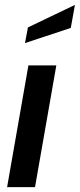

<svg xmlns="http://www.w3.org/2000/svg" viewBox="-20 -764 326 784"><path d="M123 0H9L96 -497H210ZM269 -650 82 -588 94 -652 286 -744Z"/></svg>

Font: Cabin
Style: SemiBold Italic
Weight: 600
Designer: Pablo Impallari
Foundry: Pablo Impallari. www.impallari.com Igino Marini. www.ikern.com
Version: Version 1.005